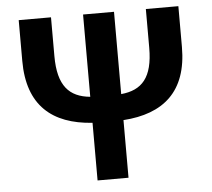

<svg xmlns="http://www.w3.org/2000/svg" viewBox="-52 -797 942 853"><g transform="rotate(-5 418.5 -370.0)"><path d="M629 -740V-567C629 -434 580 -382 487 -373V-740H349V-373C256 -382 206 -434 206 -567V-740H62V-558C62 -359 170 -269 349 -257V0H487V-257C666 -269 774 -359 774 -558V-740Z"/></g></svg>

Font: Source Han Sans SC Bold
Style: Regular
Weight: 700
Designer: Ryoko NISHIZUKA (kana & ideographs); Paul D. Hunt (Latin, Greek & Cyrillic); Wenlong ZHANG (bopomofo); Sandoll Communica
Foundry: Adobe Systems Incorporated
Version: Version 1.001;PS 1.001;hotconv 1.0.78;makeotf.lib2.5.61930